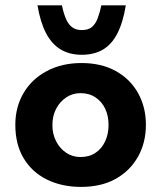

<svg xmlns="http://www.w3.org/2000/svg" viewBox="-20 -697 610 728"><path d="M38.1 -223.6Q38.1 -291 69.3 -344.2Q100.6 -397.5 157.7 -427.7Q214.8 -458 289.1 -458Q364.3 -458 418.9 -427.7Q473.6 -397.5 503.4 -344.2Q533.2 -291 533.2 -223.6Q533.2 -156.2 503.4 -103Q473.6 -49.8 418.9 -19Q364.3 11.7 287.1 11.7Q214.8 11.7 158.2 -16.1Q101.6 -43.9 69.8 -96.7Q38.1 -149.4 38.1 -223.6ZM178.7 -222.7Q178.7 -188.5 192.9 -161.1Q207 -133.8 231 -117.7Q254.9 -101.6 285.2 -101.6Q318.4 -101.6 342.3 -117.7Q366.2 -133.8 378.9 -161.6Q391.6 -189.5 391.6 -222.7Q391.6 -257.8 378.9 -284.7Q366.2 -311.5 342.3 -327.6Q318.4 -343.8 285.2 -343.8Q254.9 -343.8 231 -327.6Q207 -311.5 192.9 -284.7Q178.7 -257.8 178.7 -222.7ZM290 -489.3Q243.2 -489.3 209.5 -509.8Q175.8 -530.3 154.3 -571.8Q132.8 -613.3 122.1 -676.8H214.8Q220.7 -648.4 229.5 -627Q238.3 -605.5 252.9 -594.2Q267.6 -583 290 -583Q314.5 -583 328.1 -594.2Q341.8 -605.5 350.1 -627Q358.4 -648.4 364.3 -676.8H457Q446.3 -611.3 424.8 -569.8Q403.3 -528.3 370.1 -508.8Q336.9 -489.3 290 -489.3Z"/></svg>

Font: Josefin Sans CFJ
Style: Bold
Weight: 700
Designer: Santiago Orozco
Foundry: Typemade
Version: Version 2.001